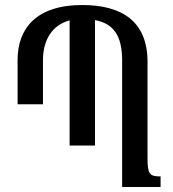

<svg xmlns="http://www.w3.org/2000/svg" viewBox="-20 -744 689 764"><path d="M567 -115V-498C567 -660 464 -724 307 -724C123 -724 50 -629 50 -506V-329H151V-504C151 -585 187 -644 257 -663V-165H358V-664C429 -651 466 -605 466 -504V0H619V-42C575 -42 567 -51 567 -115Z"/></svg>

Font: Noto Serif Armenian ExtraCondensed SemiBold
Style: Regular
Weight: 600
Width: 2
Designer: Monotype Design Team
Foundry: Monotype Imaging Inc.
Version: Version 2.008